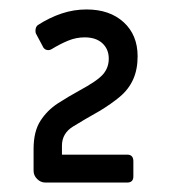

<svg xmlns="http://www.w3.org/2000/svg" viewBox="-20 -741 362 406"><path d="M76 -355Q66 -355 58.5 -362.5Q51 -370 51 -380V-426Q51 -463 65.5 -485.5Q80 -508 102.5 -522.5Q125 -537 147 -549Q186 -570 198 -584Q210 -598 210 -617Q210 -637 196.5 -649.5Q183 -662 159 -662Q141 -662 124 -655Q107 -648 89 -637Q86 -635 82 -635Q76 -635 72 -640L56 -670Q55 -672 55 -676Q55 -684 60 -688Q85 -704 110.5 -712.5Q136 -721 163 -721Q212 -721 241.5 -694Q271 -667 271 -622Q271 -594 261.5 -573Q252 -552 233.5 -536.5Q215 -521 190 -506Q158 -488 134.5 -473.5Q111 -459 111 -433V-414H249Q262 -414 262 -400V-368Q262 -355 249 -355Z"/></svg>

Font: Miriam Libre Medium
Style: Regular
Weight: 500
Version: Version 2.000